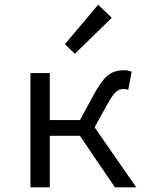

<svg xmlns="http://www.w3.org/2000/svg" viewBox="-20 -797 640 817"><path d="M109.5 0V-486.1H191.8V-286.1H361.1L559.7 0H469L320 -219.1H191.8V0ZM372.6 -237.1 301.4 -250.7 379 -394.1Q401.5 -435.5 420.4 -458Q439.4 -480.5 460.4 -489.3Q481.4 -498.1 507.8 -498.1Q526.4 -498.1 540.3 -491.9L525.7 -414.8Q520.6 -416.8 516.2 -417.5Q511.9 -418.3 505.8 -418.3Q487.2 -418.3 473 -405.7Q458.8 -393.1 435.7 -351.5ZM298.5 -568.1 256.2 -609.1 397.8 -776.9 455.6 -721.1Z"/></svg>

Font: Source Code Pro ExtraLight
Style: Regular
Weight: 200
Monospace: yes
Designer: Paul D. Hunt, Teo Tuominen
Foundry: Adobe
Version: Version 1.026;hotconv 1.1.0;makeotfexe 2.6.0